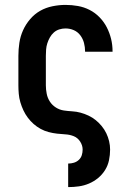

<svg xmlns="http://www.w3.org/2000/svg" viewBox="-20 -548 540 783"><path d="M258 215V119H259Q270 119 281.5 115.5Q293 112 301.5 104Q310 96 313.5 85Q317 74 317 62Q317 45 307 29.5Q297 14 281 7.5Q265 1 247.5 0Q230 -1 212.5 -3Q195 -5 178 -9.5Q161 -14 145.5 -22.5Q130 -31 117 -42.5Q104 -54 93.5 -68Q83 -82 75.5 -98Q68 -114 63 -131Q58 -148 56.5 -165.5Q55 -183 55 -200V-320Q55 -347 59 -373.5Q63 -400 74 -424.5Q85 -449 103 -470Q121 -491 144 -504Q167 -517 194 -522.5Q221 -528 247 -528Q273 -528 298 -523.5Q323 -519 345.5 -507.5Q368 -496 386 -477.5Q404 -459 415.5 -436.5Q427 -414 433 -389.5Q439 -365 439 -339Q439 -339 439 -338.5Q439 -338 439 -337H327Q327 -338 327 -338Q327 -338 327 -338Q327 -356 322.5 -373Q318 -390 307.5 -404Q297 -418 281 -425Q265 -432 247 -432Q234 -432 221.5 -428Q209 -424 199.5 -415.5Q190 -407 183.5 -395.5Q177 -384 173 -371.5Q169 -359 168 -346Q167 -333 167 -320V-200Q167 -183 170.5 -165.5Q174 -148 183.5 -133.5Q193 -119 208 -109.5Q223 -100 240 -97.5Q257 -95 274.5 -94Q292 -93 308.5 -88.5Q325 -84 341 -76.5Q357 -69 370.5 -58Q384 -47 395 -33.5Q406 -20 413.5 -4.5Q421 11 425 28Q429 45 429 62Q429 84 424.5 105.5Q420 127 408.5 145.5Q397 164 380 178Q363 192 343 200.5Q323 209 301.5 212Q280 215 259 215Z"/></svg>

Font: Iosevka Gothic
Style: Bold
Weight: 700
Monospace: yes
Designer: Belleve Invis
Foundry: Belleve Invis
Version: Version 15.5.1; ttfautohint (v1.8.4)